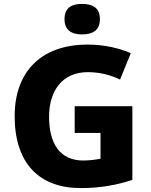

<svg xmlns="http://www.w3.org/2000/svg" viewBox="-20 -952 771 982"><path d="M400 -932C350 -932 310 -915 310 -854C310 -794 350 -776 400 -776C450 -776 491 -794 491 -854C491 -915 450 -932 400 -932ZM362 -409V-272H494V-140C472 -136 439 -131 406 -131C286 -131 231 -218 231 -355C231 -487 298 -583 429 -583C491 -583 547 -568 594 -545L649 -680C590 -706 511 -724 429 -724C187 -724 55 -582 55 -358C55 -114 183 10 393 10C496 10 582 -7 657 -32V-409Z"/></svg>

Font: Noto Sans Arabic UI XBd
Style: Regular
Weight: 800
Designer: Monotype Design Team, Nadine Chahine and Nizar Qandah
Foundry: Monotype Imaging Inc.
Version: Version 2.010